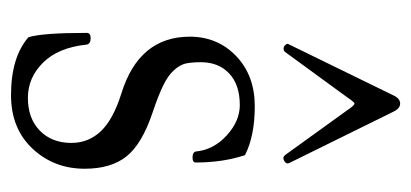

<svg xmlns="http://www.w3.org/2000/svg" viewBox="-217 -509 739 345"><g transform="rotate(90 152.5 -336.5)"><path d="M73.2 -479Q69.8 -476.1 66.4 -476.6Q63 -477.1 60.5 -480Q58.1 -482.9 59.1 -484.9L150.9 -672.9Q156.7 -686 166 -686Q175.3 -686 181.2 -672.9L272.9 -486.8Q275.4 -481.4 269.3 -477.8Q263.2 -474.1 258.8 -479L178.2 -590.8Q169.4 -604 166 -604Q163.6 -604 154.8 -590.8ZM150.9 13.2Q83 13.2 46.9 -18.1Q39.1 -43 39.1 -123Q39.1 -129.9 48.8 -129.9Q58.6 -129.9 60.1 -123Q65.4 -71.8 92.5 -44.4Q119.6 -17.1 155.8 -17.1Q192.9 -17.1 214.8 -38.6Q236.8 -60.1 236.8 -95.2Q236.8 -126 215.8 -148.2Q194.8 -170.4 147.9 -185.1Q45.9 -216.8 45.9 -308.1Q45.9 -357.9 80.8 -391.4Q115.7 -424.8 170.9 -424.8Q224.1 -424.8 258.8 -407.2Q272 -367.2 272 -318.8Q272 -313 263.2 -313Q252 -313 252 -320.8Q248.5 -351.6 222.9 -374.8Q197.3 -397.9 168.9 -397.9Q132.3 -397.9 112.1 -378.9Q91.8 -359.9 91.8 -328.1Q91.8 -310.5 94.2 -300.3Q96.7 -290 106.2 -279.5Q115.7 -269 133.5 -260.3Q151.4 -251.5 182.1 -241.2Q238.8 -222.2 261 -194.3Q283.2 -166.5 283.2 -119.1Q283.2 -64 247.1 -25.4Q210.9 13.2 150.9 13.2Z"/></g></svg>

Font: Junicode SmCond Light
Style: Regular
Weight: 300
Width: 4
Designer: Peter S. Baker
Version: Version 2.206